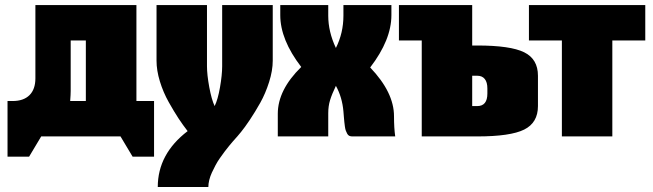

<svg xmlns="http://www.w3.org/2000/svg" viewBox="-20 -540 2584 760"><path d="M120.1 -520H520V-140.1H589.8V80.1H504.9L457 0H355H143.1L95.2 80.1H9.8V-140.1H29.8Q73.2 -140.1 96.7 -163.3Q120.1 -186.5 120.1 -230ZM259.8 -379.9V-180.2Q259.8 -166.5 257.8 -140.1H319.8V-379.9Z M599.6 -520H799.3V-277.8Q799.3 -244.6 808.3 -195.3Q817.4 -146 829.6 -120.1Q842.3 -145.5 850.8 -194.3Q859.4 -243.2 859.4 -277.8V-520H1059.6V-299.8Q1059.6 -260.7 1045.2 -215.3Q1030.8 -169.9 1010.3 -133.3Q989.7 -96.7 969 -65.7Q948.2 -34.7 934.1 -17.6L919.4 0L914.1 5.9Q908.7 11.7 902.6 18.8Q896.5 25.9 887.2 37.1Q877.9 48.3 869.1 60.1Q860.4 71.8 850.6 85.7Q840.8 99.6 833 114.3Q825.2 128.9 818.6 143.3Q812 157.7 808.3 172.6Q804.7 187.5 804.7 200.2H604.5Q604.5 69.3 722.7 -21Q704.1 -44.9 687 -70.8Q669.9 -96.7 647.9 -135.7Q626 -174.8 612.8 -218Q599.6 -261.2 599.6 -299.8Z M1089.4 -520H1279.3V-478Q1279.3 -414.1 1309.6 -350.1Q1339.4 -409.7 1339.4 -478V-520H1529.3V-480Q1529.3 -382.3 1445.3 -272.9Q1539.6 -174.3 1539.6 -80.1Q1539.6 -33.2 1544.4 0H1374.5Q1367.7 0 1362.5 -2.4Q1357.4 -4.9 1354.2 -11Q1351.1 -17.1 1348.9 -22.7Q1346.7 -28.3 1345.2 -39.1Q1343.8 -49.8 1343 -57.1Q1342.3 -64.5 1341.1 -78.1Q1339.8 -91.8 1339.4 -99.1Q1334.5 -155.3 1309.6 -200.2Q1293.9 -167.5 1286.6 -143.8Q1279.3 -120.1 1279.3 -91.8V0H1079.6V-89.8Q1079.6 -184.1 1172.4 -274.9Q1089.4 -382.8 1089.4 -480Z M1849.1 -120.1H1869.1Q1909.2 -120.1 1909.2 -169.9V-189.9Q1909.2 -214.4 1898.9 -227.3Q1888.7 -240.2 1869.1 -240.2H1849.1ZM1559.1 -520H1849.1V-359.9H1869.1Q2000.5 -359.9 2054.9 -333Q2109.4 -306.2 2109.4 -240.2V-120.1Q2109.4 -54.2 2054.9 -27.1Q2000.5 0 1869.1 0H1649.4V-379.9H1559.1Z M2073.7 -520H2534.2V-379.9H2403.8V0H2204.1V-379.9H2073.7Z"/></svg>

Font: Mikodacs
Style: Regular
Weight: 400
Designer: gluk (gluksza@wp.pl)
Foundry: gluk (gluksza@wp.pl)
Version: Version 0.28